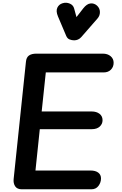

<svg xmlns="http://www.w3.org/2000/svg" viewBox="-20 -1401 901 1421"><path d="M142 0Q107 0 92.2 -22.2Q77.5 -44.5 81 -76.5L172 -944Q175 -976.5 194.5 -990.2Q214 -1004 250 -1004H740.5Q776.5 -1004 798.8 -985Q821 -966 821 -936.5Q821 -906 801 -885.5Q781 -865 747 -865H319L288.5 -576H658.5Q694 -576 716.5 -558.8Q739 -541.5 739 -511Q739 -483.5 718 -464.2Q697 -445 660 -445H274.5L242.5 -139H649.5Q686.5 -139 707 -123.5Q727.5 -108 727.5 -80.5Q727.5 -50.5 708.8 -25.2Q690 0 656 0ZM529 -1102.5Q512 -1102.5 495.2 -1109Q478.5 -1115.5 470 -1135.5L409 -1279.5Q392.5 -1318.5 404.2 -1343.8Q416 -1369 443 -1377Q470 -1385.5 496.2 -1374.5Q522.5 -1363.5 529 -1337L546 -1274.5L596.5 -1339.5Q622.5 -1372.5 649.5 -1375.5Q676.5 -1378.5 698 -1359.5Q719 -1340 719.5 -1312.5Q720 -1285 701.5 -1264L581.5 -1126.5Q570.5 -1114 556.8 -1108.2Q543 -1102.5 529 -1102.5Z"/></svg>

Font: Edu SA Hand
Style: Regular
Weight: 400
Designer: Tina and Corey Anderson, Eben Sorkin, Mirko Velimirovic
Foundry: Google for Education
Version: Version 2.000